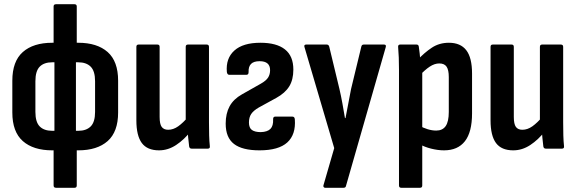

<svg xmlns="http://www.w3.org/2000/svg" viewBox="-20 -703 2730 908"><path d="M227.3 8Q137.5 8 87.9 -35.8Q38.3 -79.7 38.3 -171.1V-321.2Q38.3 -413.1 87.9 -456.9Q137.5 -500.8 227.3 -500.8H349.7Q439.5 -500.8 489.1 -456.9Q538.6 -413.1 538.6 -321.2V-171.1Q538.6 -79.7 489.1 -35.8Q439.5 8 349.7 8ZM227.1 -84.4H349.9Q388.2 -84.4 408.9 -105.1Q429.6 -125.8 429.6 -173.6V-318.7Q429.6 -367 408.9 -387.7Q388.2 -408.4 349.9 -408.4H227.1Q188.2 -408.4 167.8 -387.7Q147.4 -367 147.4 -318.7V-173.6Q147.4 -125.8 167.8 -105.1Q188.2 -84.4 227.1 -84.4ZM244.9 185Q233.5 185 233.5 174.1V-18.3L237.4 -46.8V-439.5L233.5 -474.6V-672.6Q233.5 -683 244.9 -683H332.1Q343 -683 343 -672.6V-474L339.1 -439.5V-47.8L343 -18.3V174.1Q343 185 332.6 185Z M732.2 8Q676.3 8 650.6 -26.7Q624.9 -61.5 624.9 -133.9V-481.4Q624.9 -492.3 635.3 -492.3H724.5Q734.9 -492.3 734.9 -481.4V-149.8Q734.9 -116.5 744.7 -102.9Q754.6 -89.3 775.3 -89.3Q799.6 -89.3 822.8 -105.7Q846 -122.2 871.9 -152.7L882.1 -82.4Q851 -42.4 812.8 -17.2Q774.6 8 732.2 8ZM886.5 0Q876.6 0 874.6 -10Q872.1 -28 869.9 -52.6Q867.6 -77.2 867.6 -95.1L858.3 -126.1V-481.4Q858.3 -492.3 868.7 -492.3H957.4Q968.3 -492.3 968.3 -481.4V-125.3Q968.3 -90.7 969.1 -62.5Q969.9 -34.3 972.3 -12.4Q974.3 0 962.4 0Z M1207.1 8Q1125.9 8 1086.6 -22.2Q1047.3 -52.4 1047.3 -118.3Q1047.3 -166.3 1065.8 -200.3Q1084.3 -234.3 1124.3 -256.8L1213.2 -307.1Q1238.3 -321.2 1247.8 -336.1Q1257.3 -350.9 1257.3 -371.1Q1257.3 -413.6 1207.7 -413.6Q1179.9 -413.6 1167.2 -400.7Q1154.6 -387.9 1155.6 -362.6Q1156 -349.2 1145.2 -349.2H1064.3Q1054.8 -349.2 1052.8 -362.6Q1047.3 -426.9 1088.2 -463.8Q1129 -500.8 1211.7 -500.8Q1288.2 -500.8 1327.7 -469.3Q1367.3 -437.9 1367.3 -374Q1367.3 -326 1347.9 -294.6Q1328.5 -263.1 1286.9 -240.1L1203.9 -194.6Q1178.8 -180.1 1168 -164Q1157.3 -147.9 1157.3 -123.7Q1157.3 -98.4 1171.4 -88.3Q1185.6 -78.2 1213.4 -78.2Q1244.7 -79.2 1258.9 -93.5Q1273.1 -107.9 1271.6 -138.6Q1271.1 -151.5 1281.5 -151.5H1362.9Q1373.3 -151.5 1374.3 -138.6Q1379.7 -66.9 1338.7 -29.4Q1297.6 8 1207.1 8Z M1517.4 185Q1512.5 185 1510.3 181Q1508 177 1510 172.1L1560.6 -2.6L1420.2 -479.4Q1415.7 -492.3 1428.1 -492.3H1525.6Q1534 -492.3 1537 -482.4L1585.2 -282.4Q1592.8 -249.8 1599.3 -213.9Q1605.9 -178 1611.4 -144.5H1613.9Q1620.5 -178 1627.3 -214.2Q1634.1 -250.4 1640.2 -281.9L1688.7 -482.4Q1690.8 -492.3 1700.2 -492.3H1796.2Q1808.1 -492.3 1804.1 -479.4L1616.1 176.6Q1614.6 185 1604.7 185Z M2080 8Q2051.4 8 2019.2 0Q1987 -8 1964 -21.6L1963 -109.2Q1980.6 -98.6 2002.1 -92Q2023.5 -85.5 2042.7 -85.5Q2073 -85.5 2087.7 -106.7Q2102.4 -127.9 2102.4 -173.5V-338.3Q2102.4 -372.2 2092 -387.6Q2081.6 -403 2057.4 -403Q2035.2 -403 2012.2 -387.8Q1989.2 -372.6 1962.9 -344.2L1952.2 -416.9Q1987.2 -454.5 2022.4 -477.6Q2057.6 -500.8 2102.9 -500.8Q2157.9 -500.8 2185.1 -465.5Q2212.4 -430.3 2212.4 -354.8V-167Q2212.4 -78.1 2178.6 -35.1Q2144.9 8 2080 8ZM1877.3 185Q1866.9 185 1866.9 174.1V-371.6Q1866.9 -403.6 1865.9 -430.8Q1864.9 -458 1862.9 -479.4Q1861.4 -492.3 1872.3 -492.3H1950.2Q1959.2 -492.3 1960.6 -482.3Q1962.6 -469.9 1964.9 -448.9Q1967.1 -428 1967.6 -411L1976.9 -370.3V174.1Q1976.9 185 1966.5 185Z M2407.2 8Q2351.3 8 2325.6 -26.7Q2299.9 -61.5 2299.9 -133.9V-481.4Q2299.9 -492.3 2310.3 -492.3H2399.5Q2409.9 -492.3 2409.9 -481.4V-149.8Q2409.9 -116.5 2419.7 -102.9Q2429.6 -89.3 2450.3 -89.3Q2474.6 -89.3 2497.8 -105.7Q2521 -122.2 2546.9 -152.7L2557.1 -82.4Q2526 -42.4 2487.8 -17.2Q2449.6 8 2407.2 8ZM2561.5 0Q2551.6 0 2549.6 -10Q2547.1 -28 2544.9 -52.6Q2542.6 -77.2 2542.6 -95.1L2533.3 -126.1V-481.4Q2533.3 -492.3 2543.7 -492.3H2632.4Q2643.3 -492.3 2643.3 -481.4V-125.3Q2643.3 -90.7 2644.1 -62.5Q2644.9 -34.3 2647.3 -12.4Q2649.3 0 2637.4 0Z"/></svg>

Font: Sofia Sans Condensed
Style: Regular
Weight: 400
Designer: Botio Nikoltchev, Ani Petrova
Foundry: lettersoup
Version: Version 4.100